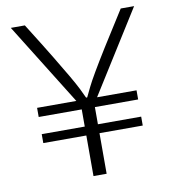

<svg xmlns="http://www.w3.org/2000/svg" viewBox="-80 -778 760 848"><g transform="rotate(-10 300.0 -354.0)"><path d="M271 -182H78V-222H271V-299H78V-340H254L25 -708H88Q149 -611 186 -550Q223 -489 245 -451Q267 -413 278.5 -390Q290 -367 299 -347H304Q314 -368 325 -390.5Q336 -413 358.5 -451.5Q381 -490 418.5 -550.5Q456 -611 518 -708H578L347 -340H524V-299H330V-222H524V-182H330V0H271Z"/></g></svg>

Font: SpoqaHanSans-Light
Style: Regular
Weight: 300
Designer: [Spoqa Han Sans] Dong-huui Kim \uAE40 \uB3D9 \uD718  Younghwa Kang \uAC15 \uC601 \uD654  [Noto Sans] Ryoko NISHIZUKA \u8
Foundry: Spoqa (http://www.spoqa-han-sans.com)
Version: Version 2.000